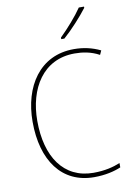

<svg xmlns="http://www.w3.org/2000/svg" viewBox="-102 -1014 746 1087"><g transform="rotate(-10 270.5 -470.5)"><path d="M460 -944V-951H430C399 -905 346 -845 301 -801V-792H319C367 -834 425 -898 460 -944ZM361 -699C406 -699 454 -692 502 -666L513 -690C465 -713 416 -724 361 -724C164 -724 60 -561 60 -359C60 -136 164 10 350 10C414 10 467 -3 504 -19V-44C466 -28 416 -15 350 -15C179 -15 87 -153 87 -359C87 -545 179 -699 361 -699Z"/></g></svg>

Font: Noto Sans Georgian SemiCondensed Thin
Style: Regular
Weight: 100
Width: 4
Designer: Monotype Design Team, Akaki Razmadze
Foundry: Google LLC
Version: Version 2.005